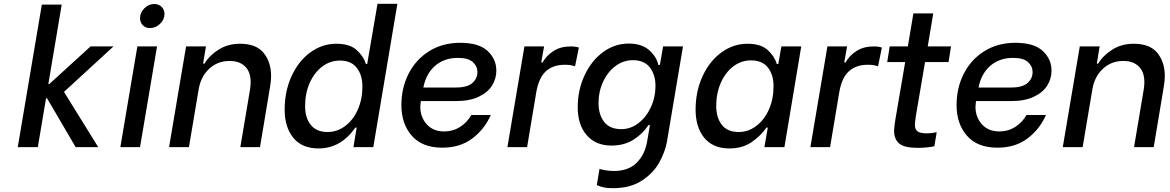

<svg xmlns="http://www.w3.org/2000/svg" viewBox="-20 -770 6122 1005"><path d="M199 -746H303L233 -330H238L454 -527H574L315 -289L494 0H376L226 -256H221L178 0H73Z M699 -527H802L713 0H610ZM713 -675Q713 -704 735.5 -726.5Q758 -749 787 -749Q811 -749 826 -734Q841 -719 841 -697Q841 -668 818 -645.5Q795 -623 765 -623Q742 -623 727.5 -638Q713 -653 713 -675Z M954 -527H1058L1043 -437H1050Q1077 -481 1125.5 -511Q1174 -541 1236 -541Q1321 -541 1360 -493Q1399 -445 1399 -372Q1399 -348 1394 -318L1341 0H1238L1289 -303Q1292 -323 1292 -340Q1292 -394 1262.5 -422.5Q1233 -451 1182 -451Q1119 -451 1075 -410Q1031 -369 1020 -303L969 0H865Z M1470 -196Q1470 -292 1506 -371Q1542 -450 1604 -495.5Q1666 -541 1741 -541Q1810 -541 1846.5 -508.5Q1883 -476 1895 -435H1902L1956 -750H2060L1934 0H1830L1847 -102H1840Q1764 7 1647 7Q1561 7 1515.5 -48.5Q1470 -104 1470 -196ZM1877 -317Q1877 -377 1847.5 -415Q1818 -453 1759 -453Q1708 -453 1666.5 -421.5Q1625 -390 1601 -335.5Q1577 -281 1577 -214Q1577 -154 1606.5 -116.5Q1636 -79 1695 -79Q1745 -79 1787 -110.5Q1829 -142 1853 -196.5Q1877 -251 1877 -317Z M2081 -220Q2081 -310 2119 -384.5Q2157 -459 2227 -502.5Q2297 -546 2389 -546Q2486 -546 2532 -503.5Q2578 -461 2578 -400Q2578 -358 2555.5 -322Q2533 -286 2485.5 -263.5Q2438 -241 2368 -241H2183L2182 -234Q2180 -218 2180 -211Q2180 -157 2213.5 -119.5Q2247 -82 2305 -82Q2351 -82 2388 -105.5Q2425 -129 2447 -168H2549Q2516 -93 2452 -45Q2388 3 2295 3Q2190 3 2135.5 -59.5Q2081 -122 2081 -220ZM2367 -312Q2426 -312 2452.5 -335.5Q2479 -359 2479 -393Q2479 -423 2455 -445Q2431 -467 2377 -467Q2305 -467 2257.5 -425.5Q2210 -384 2196 -312Z M2725 -527H2828L2813 -443H2820Q2839 -478 2876.5 -502.5Q2914 -527 2967 -527Q2993 -527 3010 -521L2990 -423Q2974 -428 2963.5 -429.5Q2953 -431 2936 -431Q2875 -431 2837.5 -397Q2800 -363 2787 -287L2739 0H2636Z M3104 199 3118 114Q3129 118 3150.5 121.5Q3172 125 3193 125Q3269 125 3312 82.5Q3355 40 3367 -28L3382 -115H3374Q3346 -71 3297 -39.5Q3248 -8 3181 -8Q3098 -8 3051 -62.5Q3004 -117 3004 -208Q3004 -299 3040 -376Q3076 -453 3137 -497.5Q3198 -542 3271 -542Q3339 -542 3378 -507.5Q3417 -473 3426 -430H3434L3451 -527H3555L3471 -28Q3461 26 3430.5 81Q3400 136 3339.5 175.5Q3279 215 3189 215Q3158 215 3140.5 211Q3123 207 3104 199ZM3411 -321Q3411 -379 3381.5 -417Q3352 -455 3293 -455Q3243 -455 3202 -424.5Q3161 -394 3137 -342.5Q3113 -291 3113 -230Q3113 -170 3142.5 -132Q3172 -94 3232 -94Q3281 -94 3322 -125.5Q3363 -157 3387 -209Q3411 -261 3411 -321Z M3621 -196Q3621 -291 3657 -370Q3693 -449 3755.5 -495Q3818 -541 3893 -541Q3962 -541 3998 -508.5Q4034 -476 4046 -435H4054L4070 -527H4174L4086 0H3981L3999 -102H3992Q3961 -58 3913.5 -25.5Q3866 7 3798 7Q3712 7 3666.5 -48.5Q3621 -104 3621 -196ZM4029 -318Q4029 -379 3999.5 -416.5Q3970 -454 3911 -454Q3860 -454 3818.5 -422.5Q3777 -391 3753 -336.5Q3729 -282 3729 -215Q3729 -155 3758 -117Q3787 -79 3847 -79Q3897 -79 3939 -111Q3981 -143 4005 -197.5Q4029 -252 4029 -318Z M4311 -527H4414L4399 -443H4406Q4425 -478 4462.5 -502.5Q4500 -527 4553 -527Q4579 -527 4596 -521L4576 -423Q4560 -428 4549.5 -429.5Q4539 -431 4522 -431Q4461 -431 4423.5 -397Q4386 -363 4373 -287L4325 0H4222Z M4774 -163Q4769 -131 4769 -115Q4769 -93 4782.5 -82.5Q4796 -72 4832 -72Q4857 -72 4883 -78L4871 -5Q4863 -2 4836.5 1Q4810 4 4785 4Q4714 4 4687 -18.5Q4660 -41 4660 -85Q4660 -100 4666 -140L4718 -445H4624L4637 -527H4732L4761 -700H4865L4836 -527H4958L4945 -445H4822Z M4987 -220Q4987 -310 5025 -384.5Q5063 -459 5133 -502.5Q5203 -546 5295 -546Q5392 -546 5438 -503.5Q5484 -461 5484 -400Q5484 -358 5461.5 -322Q5439 -286 5391.5 -263.5Q5344 -241 5274 -241H5089L5088 -234Q5086 -218 5086 -211Q5086 -157 5119.5 -119.5Q5153 -82 5211 -82Q5257 -82 5294 -105.5Q5331 -129 5353 -168H5455Q5422 -93 5358 -45Q5294 3 5201 3Q5096 3 5041.5 -59.5Q4987 -122 4987 -220ZM5273 -312Q5332 -312 5358.5 -335.5Q5385 -359 5385 -393Q5385 -423 5361 -445Q5337 -467 5283 -467Q5211 -467 5163.5 -425.5Q5116 -384 5102 -312Z M5632 -527H5736L5721 -437H5728Q5755 -481 5803.5 -511Q5852 -541 5914 -541Q5999 -541 6038 -493Q6077 -445 6077 -372Q6077 -348 6072 -318L6019 0H5916L5967 -303Q5970 -323 5970 -340Q5970 -394 5940.5 -422.5Q5911 -451 5860 -451Q5797 -451 5753 -410Q5709 -369 5698 -303L5647 0H5543Z"/></svg>

Font: Be Vietnam Medium
Style: Italic
Weight: 500
Italic angle: -9.444°
Designer: Gabriel Lam
Foundry: TypeRant
Version: Version 3.000